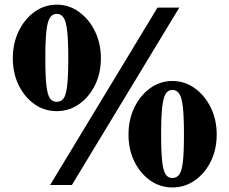

<svg xmlns="http://www.w3.org/2000/svg" viewBox="-20 -794 984 824"><path d="M223.5 -317Q170 -317 127.5 -347.2Q85 -377.5 60 -428.8Q35 -480 35 -544Q35 -608 60.2 -660.2Q85.5 -712.5 128.2 -743.2Q171 -774 223.5 -774Q276 -774 319 -743Q362 -712 387.5 -659.8Q413 -607.5 413 -544Q413 -480 387.8 -428.8Q362.5 -377.5 319.5 -347.2Q276.5 -317 223.5 -317ZM195 0 656 -761.5H749.5L288.5 0ZM223.5 -357Q242 -357 252.8 -371.5Q263.5 -386 268.2 -426.2Q273 -466.5 273 -544Q273 -620.5 268.2 -661.8Q263.5 -703 252.5 -718.8Q241.5 -734.5 223.5 -734.5Q205.5 -734.5 194.8 -718.8Q184 -703 179.2 -661.8Q174.5 -620.5 174.5 -544Q174.5 -466.5 179.2 -426.2Q184 -386 194.8 -371.5Q205.5 -357 223.5 -357ZM720 10.5Q667 10.5 624.2 -19.8Q581.5 -50 556.5 -101.2Q531.5 -152.5 531.5 -216.5Q531.5 -281 556.8 -333Q582 -385 624.8 -415.8Q667.5 -446.5 720 -446.5Q772.5 -446.5 815.8 -415.5Q859 -384.5 884.5 -332.5Q910 -280.5 910 -216.5Q910 -153 884.8 -101.5Q859.5 -50 816.2 -19.8Q773 10.5 720 10.5ZM720 -30Q738 -30 749 -44.5Q760 -59 764.8 -99.2Q769.5 -139.5 769.5 -216.5Q769.5 -293.5 764.8 -335Q760 -376.5 749 -392.2Q738 -408 720 -408Q702 -408 691.5 -392.2Q681 -376.5 676.2 -335Q671.5 -293.5 671.5 -216.5Q671.5 -139.5 676.2 -99.2Q681 -59 691.5 -44.5Q702 -30 720 -30Z"/></svg>

Font: Libre Caslon Text SemiBold
Style: Regular
Weight: 600
Designer: Pablo Impallari, Rodrigo Fuenzalida, Katja Schimmel
Foundry: Pablo Impallari, Rodrigo Fuenzalida
Version: Version 2.000